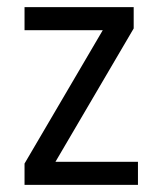

<svg xmlns="http://www.w3.org/2000/svg" viewBox="-20 -520 461 540"><path d="M49 -500H356V-440L136 -65H368V0H49V-60L269 -435H49Z"/></svg>

Font: Gudea
Style: Regular
Weight: 400
Designer: Agustina Mingote
Foundry: Agustina Mingote
Version: Version 1.002